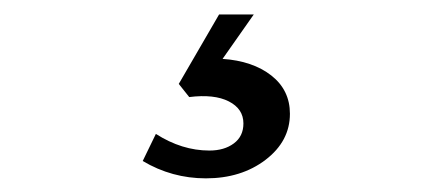

<svg xmlns="http://www.w3.org/2000/svg" viewBox="-20 -33 626 270"><path d="M269.5 217.8Q221.7 217.8 180.7 193.4L199.2 155.3Q235.8 178.7 274.4 178.7Q295.4 178.7 308.8 168.7Q322.3 158.7 322.3 140.6Q322.3 120.1 301.8 109.6Q281.2 99.1 246.1 103.5L231.4 85L288.1 -12.7H336.9L293 49.8Q335.4 52.7 361.6 73.2Q387.7 93.8 387.7 127Q387.7 165.5 353.5 191.7Q319.3 217.8 269.5 217.8Z"/></svg>

Font: Crimson Pro
Style: Regular
Weight: 400
Designer: Jacques Le Bailly
Foundry: Baron von Fonthausen
Version: Version 1.003